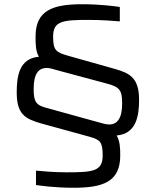

<svg xmlns="http://www.w3.org/2000/svg" viewBox="-20 -716 736 907"><path d="M327 171C465 171 548 144 548 19C548 -15 547 -49 531 -76C624 -84 637 -168 637 -245C637 -346 595 -370 524 -390L304 -452C242 -469 231 -480 231 -544C231 -618 278 -622 403 -622C460 -622 524 -617 546 -615V-683C528 -686 456 -696 369 -696C232 -696 148 -669 148 -544C148 -509 148 -474 164 -448C71 -440 59 -357 59 -279C59 -178 97 -155 174 -133L403 -70C454 -56 465 -44 465 19C465 94 418 98 293 98C232 98 171 92 150 90V158C168 161 240 171 327 171ZM495 -128C481 -128 461 -134 436 -141L201 -206C150 -219 139 -235 139 -296C139 -365 160 -395 201 -395C215 -395 234 -389 262 -381L489 -320C546 -304 557 -289 557 -227C557 -158 535 -128 495 -128Z"/></svg>

Font: Saira UNSAM SC
Style: Regular
Weight: 400
Designer: Hector Gatti with collaboration of the Omnibus-Type team
Foundry: Omnibus-Type
Version: Version 1.072;PS 001.072;hotconv 1.0.88;makeotf.lib2.5.64775